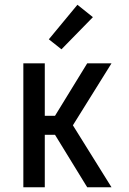

<svg xmlns="http://www.w3.org/2000/svg" viewBox="-20 -786 540 806"><path d="M78 0V-520H168V-300H211L346 -520H448L286 -260L448 0H346L211 -220H168V0ZM238 -579 185 -621 305 -766 370 -714Z"/></svg>

Font: Iosevka SS10 Medium
Style: Regular
Weight: 500
Monospace: yes
Designer: Belleve Invis
Foundry: Belleve Invis
Version: Version 28.0.6; ttfautohint (v1.8.4)